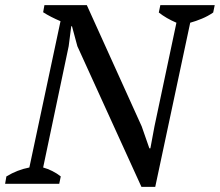

<svg xmlns="http://www.w3.org/2000/svg" viewBox="-40 -720 861 752"><path d="M588 -700H801L795 -671Q775 -657 751 -647Q727 -637 705 -631L568 12H514L263 -539L242 -617H239L229 -539L129 -64Q147 -59 165 -50Q183 -41 198 -29L192 0H-20L-15 -29Q28 -55 75 -64L197 -637Q178 -645 160.5 -654Q143 -663 129 -672L134 -700H300L515 -225L545 -139H549L565 -225L651 -631Q611 -648 582 -671Z"/></svg>

Font: PTSerif
Style: Italic
Weight: 400
Italic angle: -12°
Designer: A.Korolkova, O.Umpeleva, V.Yefimov
Foundry: ParaType Ltd
Version: Version 1.000W OFL; ttfautohint (v1.2) -l 8 -r 50 -G 200 -x 